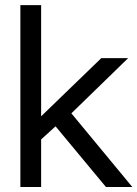

<svg xmlns="http://www.w3.org/2000/svg" viewBox="-20 -748 549 768"><path d="M139.2 -185.5V-283.7H145.5L385.3 -515.6H492.7L241.7 -271.5H233.9ZM61.5 0V-727.5H144.5V0ZM403.8 0 193.8 -252.9 252.4 -310.5 509.3 0Z"/></svg>

Font: Inter Khmer Looped
Style: Regular
Weight: 400
Designer: Rasmus Andersson, Sovichet Tep
Foundry: Anagata Design
Version: Version 1.000